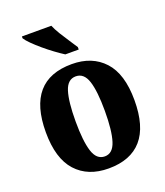

<svg xmlns="http://www.w3.org/2000/svg" viewBox="-142 -863 835 969"><g transform="rotate(-20 276.0 -378.0)"><path d="M275 10Q164 10 101 -59.5Q38 -129 38 -270Q38 -549 278 -549Q387 -549 450.5 -480Q514 -411 514 -270Q514 -129 453.5 -59.5Q393 10 275 10ZM277 -54Q320 -54 337.5 -109Q355 -164 355 -270Q355 -376 337.5 -430Q320 -484 276 -484Q232 -484 215 -430Q198 -376 198 -270Q198 -164 215.5 -109Q233 -54 277 -54ZM265 -606Q243 -620 216.5 -639.5Q190 -659 164 -681Q138 -703 118 -723Q98 -743 90 -756V-766H248Q257 -744 273.5 -717Q290 -690 307.5 -664Q325 -638 337 -619V-606Z"/></g></svg>

Font: Noto Serif Lao Condensed ExtraBold
Style: Regular
Weight: 800
Width: 3
Designer: Monotype Design Team
Foundry: Monotype Imaging Inc.
Version: Version 2.003; ttfautohint (v1.8.4.7-5d5b)